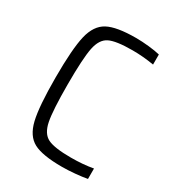

<svg xmlns="http://www.w3.org/2000/svg" viewBox="-171 -798 830 909"><g transform="rotate(30 244.5 -344.0)"><path d="M69 -344Q69 -501 86 -572.5Q103 -644 151.5 -670Q200 -696 306 -696Q339 -696 376.5 -692Q414 -688 438 -682V-627Q378 -637 321 -637Q231 -637 194.5 -619Q158 -601 146.5 -543.5Q135 -486 135 -344Q135 -202 146.5 -144.5Q158 -87 194.5 -69Q231 -51 321 -51Q387 -51 442 -61V-4Q415 1 377 4.5Q339 8 306 8Q199 8 151 -17.5Q103 -43 86 -114.5Q69 -186 69 -344Z"/></g></svg>

Font: Saira Semi Condensed Light
Style: Regular
Weight: 300
Width: 4
Designer: Hector Gatti with collaboration of the Omnibus-Type team
Foundry: Omnibus-Type
Version: Version 1.001; ttfautohint (v1.8)